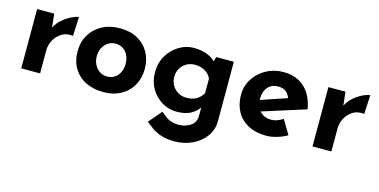

<svg xmlns="http://www.w3.org/2000/svg" viewBox="-69 -803 2695 1367"><g transform="rotate(15 1278.5 -119.5)"><path d="M198 -437 211 -317 208 -335Q227 -374 260 -401.5Q293 -429 325.5 -444Q358 -459 375 -459L368 -319Q319 -325 284 -303Q249 -281 230 -245Q211 -209 211 -171V0H72V-437Z M428 -224Q428 -291 459.5 -344Q491 -397 548 -427.5Q605 -458 679 -458Q754 -458 809 -427.5Q864 -397 893.5 -344Q923 -291 923 -224Q923 -157 893.5 -103.5Q864 -50 809 -19Q754 12 677 12Q605 12 548.5 -16Q492 -44 460 -97Q428 -150 428 -224ZM569 -223Q569 -189 583 -161.5Q597 -134 621 -118Q645 -102 675 -102Q724 -102 753 -136.5Q782 -171 782 -223Q782 -275 753 -309.5Q724 -344 675 -344Q645 -344 621 -328Q597 -312 583 -285Q569 -258 569 -223Z M1259 220Q1200 220 1159.5 206Q1119 192 1091 172Q1063 152 1041 134L1123 38Q1146 59 1176.5 78.5Q1207 98 1257 98Q1307 98 1344.5 72.5Q1382 47 1382 -2V-98L1387 -73Q1371 -39 1329 -13.5Q1287 12 1219 12Q1160 12 1109.5 -18.5Q1059 -49 1029 -101.5Q999 -154 999 -221Q999 -290 1031 -343.5Q1063 -397 1114 -428Q1165 -459 1222 -459Q1279 -459 1320.5 -442.5Q1362 -426 1383 -402L1378 -389L1393 -437H1522V0Q1522 64 1486 113.5Q1450 163 1390.5 191.5Q1331 220 1259 220ZM1140 -225Q1140 -190 1156 -162Q1172 -134 1199.5 -118Q1227 -102 1261 -102Q1304 -102 1333.5 -118.5Q1363 -135 1382 -168V-275Q1368 -307 1336 -326Q1304 -345 1261 -345Q1227 -345 1199.5 -329.5Q1172 -314 1156 -287Q1140 -260 1140 -225Z M1881 12Q1801 12 1745.5 -18Q1690 -48 1661 -101Q1632 -154 1632 -223Q1632 -289 1666 -342Q1700 -395 1757 -426.5Q1814 -458 1884 -458Q1978 -458 2038.5 -403.5Q2099 -349 2117 -246L1777 -138L1746 -214L1992 -297L1963 -284Q1955 -310 1934.5 -329.5Q1914 -349 1873 -349Q1826 -349 1798 -317Q1770 -285 1770 -231Q1770 -170 1803 -138.5Q1836 -107 1884 -107Q1907 -107 1928.5 -115Q1950 -123 1971 -136L2033 -32Q1998 -12 1957.5 0Q1917 12 1881 12Z M2345 -437 2358 -317 2355 -335Q2374 -374 2407 -401.5Q2440 -429 2472.5 -444Q2505 -459 2522 -459L2515 -319Q2466 -325 2431 -303Q2396 -281 2377 -245Q2358 -209 2358 -171V0H2219V-437Z"/></g></svg>

Font: Reem Kufi
Style: Regular
Weight: 400
Designer: Khaled Hosny
Version: Version 1.6